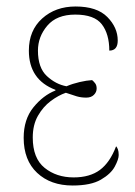

<svg xmlns="http://www.w3.org/2000/svg" viewBox="-20 -562 417 592"><path d="M204 10Q136 10 94.5 -29Q53 -68 53 -137Q53 -194 83 -231Q113 -268 151 -283V-285Q69 -316 69 -406Q69 -468 110 -505Q151 -542 213 -542Q279 -542 311 -509.5Q343 -477 343 -437Q343 -406 317 -406Q317 -457 294 -487Q271 -517 212 -517Q155 -517 126 -483Q97 -449 97 -406Q97 -353 124.5 -327.5Q152 -302 185 -296Q204 -304 225.5 -309Q247 -314 264 -315Q269 -311 273.5 -305Q278 -299 278 -289Q278 -278 269.5 -269.5Q261 -261 246 -261Q230 -261 216.5 -265Q203 -269 183 -276Q160 -268 136.5 -250.5Q113 -233 97 -205Q81 -177 81 -138Q81 -74 117.5 -44.5Q154 -15 207 -15Q257 -15 288 -38Q319 -61 338 -111Q341 -108 343.5 -101.5Q346 -95 346 -84Q346 -71 334 -48.5Q322 -26 291 -8Q260 10 204 10Z"/></svg>

Font: Noto Serif Condensed Thin
Style: Regular
Weight: 100
Width: 3
Designer: Monotype Design Team
Foundry: Monotype Imaging Inc.
Version: Version 2.013; ttfautohint (v1.8.4.7-5d5b)